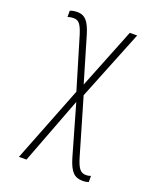

<svg xmlns="http://www.w3.org/2000/svg" viewBox="-144 -626 789 957"><g transform="rotate(20 250.0 -147.0)"><path d="M410 244C424 244 434 242 442 239V206C436 209 427 211 416 211C388 211 373 194 356 135L270 -159L419 -530H380L252 -209L180 -453C161 -513 140 -538 100 -538C84 -538 69 -535 61 -531V-498C70 -501 80 -503 93 -503C119 -503 132 -487 148 -437L230 -163L72 240H112L247 -115L324 154C344 221 367 244 410 244Z"/></g></svg>

Font: Noto Sans Mono ExtraCondensed ExtraLight
Style: Regular
Weight: 200
Width: 2
Designer: Monotype Design Team
Foundry: Monotype Imaging Inc.
Version: Version 2.014